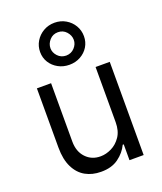

<svg xmlns="http://www.w3.org/2000/svg" viewBox="-155 -952 891 1057"><g transform="rotate(-20 290.5 -423.5)"><path d="M420.9 -222.7V-545.9H503.9V0H420.9V-92.8H415Q395.5 -51.3 355.2 -22Q314.9 7.3 252.9 6.8Q201.7 6.8 162.1 -15.4Q122.6 -37.6 99.9 -83.5Q77.1 -129.4 77.1 -199.2V-545.9H160.2V-204.1Q160.2 -145 194.1 -109.4Q228 -73.7 280.3 -74.2Q311.5 -74.2 344 -90.1Q376.5 -106 398.7 -138.9Q420.9 -171.9 420.9 -222.7ZM291 -606.4Q254.9 -606.4 225.6 -622.6Q196.3 -638.7 179.2 -666Q162.1 -693.4 162.1 -727.5Q162.1 -761.7 179.2 -790Q196.3 -818.4 225.6 -835.4Q254.9 -852.5 291 -852.5Q327.1 -852.5 356.2 -835.4Q385.3 -818.4 402.1 -790Q418.9 -761.7 418.9 -727.5Q418.9 -693.4 402.1 -666Q385.3 -638.7 356.2 -622.6Q327.1 -606.4 291 -606.4ZM291 -660.2Q320.8 -660.6 340.1 -681.4Q359.4 -702.1 359.4 -727.5Q359.4 -753.9 340.1 -775.4Q320.8 -796.9 291 -796.9Q261.2 -796.9 241.9 -775.4Q222.7 -753.9 222.7 -727.5Q222.7 -702.1 241.9 -681.4Q261.2 -660.6 291 -660.2Z"/></g></svg>

Font: Inter
Style: Regular
Weight: 400
Designer: Rasmus Andersson
Foundry: rsms
Version: Version 4.000;git-8c9346024